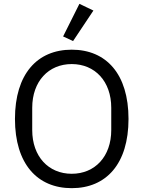

<svg xmlns="http://www.w3.org/2000/svg" viewBox="-20 -969 748 1001"><path d="M467 -914 394 -949 309 -779 361 -755ZM354 12C534 12 650 -115 650 -349C650 -583 534 -710 354 -710C174 -710 58 -583 58 -349C58 -115 174 12 354 12ZM354 -63C233 -63 148 -153 148 -291V-407C148 -545 233 -635 354 -635C475 -635 560 -545 560 -407V-291C560 -153 475 -63 354 -63Z"/></svg>

Font: IBM Plex Devanagari
Style: Regular
Weight: 400
Designer: Mike Abbink, Paul van der Laan, Pieter van Rosmalen, Erin McLaughlin
Foundry: Bold Monday
Version: Version 1.0